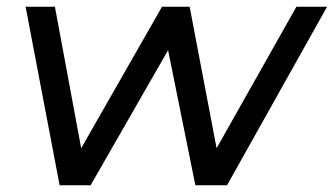

<svg xmlns="http://www.w3.org/2000/svg" viewBox="-20 -550 991 570"><path d="M951 -530 654 0H560L479 -401L249 0H157L56 -530H143L221 -110L461 -530H543L623 -110L860 -530Z"/></svg>

Font: Idrija
Style: Italic
Weight: 500
Italic angle: -11.3°
Designer: Julieta Ulanovsky
Foundry: Julieta Ulanovsky
Version: Version 7.200